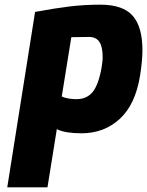

<svg xmlns="http://www.w3.org/2000/svg" viewBox="-20 -564 629 821"><path d="M130 -513Q216 -529 278.5 -536.5Q341 -544 409 -544Q506 -544 547.5 -496.5Q589 -449 589 -350Q589 -304 579 -241Q559 -117 492 -55.5Q425 6 328 6Q295 6 267 1.5Q239 -3 223 -12L183 237H11ZM414 -273Q415 -280 417 -294Q419 -308 419 -319Q419 -364 405 -385Q391 -406 360 -406L285 -405L244 -151Q271 -140 307 -140Q351 -140 376 -170.5Q401 -201 414 -273Z"/></svg>

Font: Exo ExtraBold
Style: Italic
Weight: 800
Italic angle: -9°
Designer: Natanael Gama
Foundry: Natanael Gama
Version: Version 1.500; ttfautohint (v1.6)